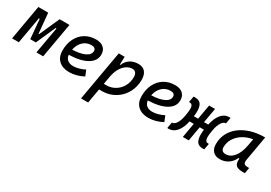

<svg xmlns="http://www.w3.org/2000/svg" viewBox="20 -1383 3476 2464"><g transform="rotate(30 1758.0 -151.0)"><path d="M17.1 0 107.9 -517.6H253.9L282.2 -219.7H290L422.9 -517.6H568.8L478 0H377.9L447.3 -394.5H434.6L307.6 -107.4H224.6L199.2 -394.5H186.5L117.2 0Z M872.6 -83Q911.6 -83 956.1 -95.2Q1000.5 -107.4 1041.5 -129.4L1075.2 -45.9Q1027.3 -19.5 972.7 -4.9Q918 9.8 868.2 9.8Q767.6 9.8 711.2 -43Q654.8 -95.7 654.8 -189.9Q654.8 -291.5 693.1 -367.2Q731.4 -442.9 800.3 -485.1Q869.1 -527.3 960.9 -527.3Q1033.2 -527.3 1073.5 -491.2Q1113.8 -455.1 1113.8 -390.6Q1113.8 -296.4 1018.3 -241.2Q922.9 -186 752 -181.2Q756.3 -134.8 788.1 -108.9Q819.8 -83 872.6 -83ZM756.8 -259.8Q876.5 -264.6 942.9 -297.1Q1009.3 -329.6 1009.3 -384.3Q1009.3 -407.7 993.2 -421.1Q977.1 -434.6 947.3 -434.6Q873.5 -434.6 823 -387.2Q772.5 -339.8 756.8 -259.8Z M1273.9 224.6H1168.9L1299.3 -517.6H1386.7L1383.3 -399.9H1391.6Q1415.5 -460.9 1466.6 -494.1Q1517.6 -527.3 1589.4 -527.3Q1653.3 -527.3 1688.7 -486.6Q1724.1 -445.8 1724.1 -371.1Q1724.1 -289.6 1696 -220.2Q1668 -150.9 1617.2 -99.1Q1566.4 -47.4 1498.3 -18.8Q1430.2 9.8 1350.1 9.8Q1331.5 9.8 1312 8.8ZM1328.6 -84Q1344.2 -83 1360.8 -83Q1434.6 -83 1493.2 -118.2Q1551.8 -153.3 1585.7 -214.1Q1619.6 -274.9 1619.6 -351.6Q1619.6 -391.1 1601.6 -412.8Q1583.5 -434.6 1550.3 -434.6Q1511.2 -434.6 1471.4 -410.9Q1431.6 -387.2 1399.2 -336.7Q1366.7 -286.1 1350.1 -206.1Z M2044.4 -83Q2083.5 -83 2127.9 -95.2Q2172.4 -107.4 2213.4 -129.4L2247.1 -45.9Q2199.2 -19.5 2144.5 -4.9Q2089.8 9.8 2040 9.8Q1939.5 9.8 1883.1 -43Q1826.7 -95.7 1826.7 -189.9Q1826.7 -291.5 1865 -367.2Q1903.3 -442.9 1972.2 -485.1Q2041 -527.3 2132.8 -527.3Q2205.1 -527.3 2245.4 -491.2Q2285.6 -455.1 2285.6 -390.6Q2285.6 -296.4 2190.2 -241.2Q2094.7 -186 1923.8 -181.2Q1928.2 -134.8 1960 -108.9Q1991.7 -83 2044.4 -83ZM1928.7 -259.8Q2048.3 -264.6 2114.7 -297.1Q2181.2 -329.6 2181.2 -384.3Q2181.2 -407.7 2165 -421.1Q2148.9 -434.6 2119.1 -434.6Q2045.4 -434.6 1994.9 -387.2Q1944.3 -339.8 1928.7 -259.8Z M2335 1Q2330.6 1 2326.2 0.7Q2321.8 0.5 2317.4 0L2333.5 -89.4Q2369.6 -89.8 2397.5 -133.5Q2425.3 -177.2 2437.5 -249L2441.9 -274.4Q2450.7 -324.2 2450.7 -356.9Q2450.7 -378.4 2446.8 -392.6Q2437.5 -428.2 2403.8 -428.2Q2400.9 -428.2 2397.9 -428Q2395 -427.7 2391.6 -427.2L2408.2 -517.6Q2414.1 -518.6 2419.9 -518.6Q2425.3 -518.6 2430.7 -518.6Q2504.4 -518.6 2528.3 -462.4Q2543 -427.2 2543 -373.5Q2543 -340.8 2537.6 -300.8L2600.1 -301.3L2638.2 -517.6H2726.1L2688 -300.8H2750.5Q2772 -402.8 2820.1 -460.7Q2868.2 -518.6 2938.5 -518.6Q2942.9 -518.6 2947.3 -518.3Q2951.7 -518.1 2956.1 -517.6L2939.9 -428.2Q2903.8 -427.7 2876.2 -384Q2848.6 -340.3 2835.9 -268.6L2831.5 -243.2Q2822.8 -193.4 2822.8 -160.6Q2822.8 -139.2 2826.7 -125Q2835.9 -89.4 2869.6 -89.4Q2872.6 -89.4 2875.5 -89.6Q2878.4 -89.8 2881.8 -90.3L2865.2 0Q2859.4 0.5 2853.8 0.7Q2848.1 1 2842.8 1Q2769 1 2745.6 -55.2Q2730.5 -90.3 2730.5 -145Q2730.5 -176.8 2735.8 -215.8H2673.3L2635.3 0H2547.4L2585.4 -215.8H2522.5Q2501.5 -113.8 2453.1 -56.4Q2404.8 1 2335 1Z M3099.1 10.3Q3032.7 10.3 2996.6 -27.8Q2960.4 -65.9 2960.4 -135.3Q2960.4 -223.1 2997.8 -294.7Q3035.2 -366.2 3102.5 -417Q3169.9 -467.8 3260.3 -495.1Q3350.6 -522.5 3456.5 -522.5H3466.3L3401.9 -154.8Q3399.4 -141.6 3399.4 -130.4Q3399.4 -109.9 3408.2 -98.1Q3420.9 -80.6 3463.9 -80.6H3483.9L3469.2 4.9H3434.6Q3362.8 4.9 3335.4 -23.9Q3313.5 -47.4 3313.5 -97.7Q3313.5 -109.4 3314.5 -122.6H3301.8Q3272 -59.1 3219.5 -24.4Q3167 10.3 3099.1 10.3ZM3130.9 -82.5Q3201.2 -82.5 3253.4 -146Q3305.7 -209.5 3326.7 -325.7L3344.7 -425.3Q3264.6 -413.1 3201.4 -374.3Q3138.2 -335.4 3101.6 -277.1Q3064.9 -218.8 3064.9 -147.5Q3064.9 -116.2 3082.3 -99.4Q3099.6 -82.5 3130.9 -82.5Z"/></g></svg>

Font: CaskaydiaCove NFP
Style: Italic
Weight: 400
Italic angle: -10°
Designer: Aaron Bell
Foundry: Saja Typeworks
Version: Version 2111.001; VTT 6.35;Nerd Fonts 3.1.1